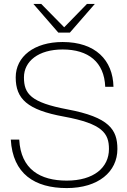

<svg xmlns="http://www.w3.org/2000/svg" viewBox="-20 -946 649 978"><path d="M320 12C481 12 578 -71 578 -187C578 -285 537 -349 323 -389C137 -424 102 -468 102 -552C102 -634 176 -694 299 -694C430 -694 511 -630 516 -504H558C555 -640 466 -732 299 -732C154 -732 60 -658 60 -552C60 -443 118 -386 306 -352C502 -316 535 -267 535 -187C535 -92 457 -26 320 -26C185 -26 86 -83 78 -235H35C45 -60 157 12 320 12ZM150 -926 277 -780H336L463 -926H423L307 -807L190 -926Z"/></svg>

Font: Aspekta 150
Style: Regular
Weight: 150
Designer: Ivo Dolenc
Version: Version 2.000